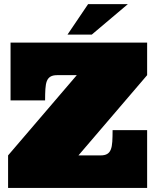

<svg xmlns="http://www.w3.org/2000/svg" viewBox="-20 -930 768 950"><path d="M478 -161.1Q498 -161.1 510 -168Q522 -174.8 528.1 -189.9Q534.2 -205.1 535.6 -229Q537.1 -252.9 537.1 -286.1H708V0H20V-161.1L359.9 -558.1H262.2Q242.2 -558.1 230 -551Q217.8 -543.9 211.9 -529.1Q206.1 -514.2 204.6 -490Q203.1 -465.8 203.1 -433.1H32.2V-719.2H708V-558.1L368.2 -161.1ZM612.8 -909.7 434.1 -758.8H314L416 -909.7Z"/></svg>

Font: Ultra
Style: Regular
Weight: 400
Designer: Astigmatic (AOETI)
Foundry: Astigmatic (AOETI)
Version: Version 1.001